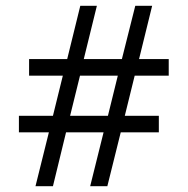

<svg xmlns="http://www.w3.org/2000/svg" viewBox="-20 -640 645 660"><path d="M349 0H290L336 -185H207L162 0H102L148 -185H45V-242H162L196 -380H80V-437H211L256 -620H313L268 -437H399L445 -620H503L458 -437H560V-380H443L409 -242H526V-185H395ZM221 -242H351L385 -380H255Z"/></svg>

Font: Tiro Kannada
Style: Regular
Weight: 400
Designer: Kannada: John Hudson & Fiona Ross. Latin: John Hudson.
Foundry: Tiro Typeworks Ltd.
Version: Version 1.52